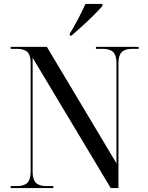

<svg xmlns="http://www.w3.org/2000/svg" viewBox="-20 -951 746 971"><path d="M34 0V-10H64Q102 -10 118.5 -26.5Q135 -43 135 -84V-633Q135 -672 118.5 -688Q102 -704 65 -704H34V-714H217L569 -125V-631Q569 -671 552.5 -687.5Q536 -704 499 -704H465V-714H681V-704H649Q612 -704 595.5 -687.5Q579 -671 579 -630V0H540L145 -659V-84Q145 -43 161.5 -26.5Q178 -10 215 -10H250V0ZM333 -781Q354 -815 375.5 -856Q397 -897 412 -931H498V-921Q484 -904 456.5 -876.5Q429 -849 397.5 -820.5Q366 -792 342 -771H333Z"/></svg>

Font: Noto Serif Display SemiCondensed
Style: Regular
Weight: 400
Width: 4
Designer: Monotype Design Team
Foundry: Monotype Imaging Inc.
Version: Version 2.009